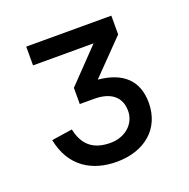

<svg xmlns="http://www.w3.org/2000/svg" viewBox="-91 -807 624 635"><g transform="rotate(-20 221.0 -490.0)"><path d="M382.5 -407.5C382.5 -485.5 336 -528.5 250 -536.5L364.5 -654V-720H65V-654H278L166.5 -538V-481H217C275 -481 309 -455 309 -405C309 -361.5 272.5 -325.5 218.5 -325.5C155 -325.5 124.5 -357 113 -411L40 -400C59.5 -300.5 131.5 -259.5 217 -259.5C313.5 -259.5 382.5 -314.5 382.5 -407.5Z"/></g></svg>

Font: Vela Sans SemBd
Style: Regular
Weight: 600
Designer: Principal design: Mikhail Sharanda - project Manrope.
Design modification: Ravid Balaliev
Foundry: Mikhail Sharanda
Version: Version 1.001